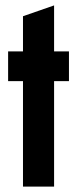

<svg xmlns="http://www.w3.org/2000/svg" viewBox="-20 -690 285 710"><path d="M65 -630V-500H10V-390H65V0H180V-390H235V-500H180V-670Z"/></svg>

Font: Jakob Semi-Condensed
Style: Regular
Weight: 400
Width: 4
Designer: Alan Madić
Foundry: X Cicéro
Version: Version 1.000;Glyphs 3.1.2 (3151)